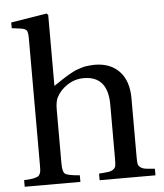

<svg xmlns="http://www.w3.org/2000/svg" viewBox="-53 -789 713 835"><g transform="rotate(-5 303.5 -371.0)"><path d="M21 0V-28.8Q40 -30.3 50.8 -31.2Q61.5 -32.2 71 -35.2Q80.6 -38.1 84.5 -41.3Q88.4 -44.4 91.3 -51.5Q94.2 -58.6 94.7 -65.9Q95.2 -73.2 95.2 -86.9V-642.1Q95.2 -668.5 89.1 -676.3Q83 -684.1 63 -687L24.9 -691.9V-716.8L181.2 -742.2L188 -735.8V-425.8Q190.9 -427.7 206.1 -437.7Q221.2 -447.8 224.4 -450Q227.5 -452.1 240.7 -460.4Q253.9 -468.8 258.3 -470.9Q262.7 -473.1 274.4 -479.5Q286.1 -485.8 292.2 -487.5Q298.3 -489.3 309.3 -493.2Q320.3 -497.1 328.6 -498.3Q336.9 -499.5 347.7 -500.7Q358.4 -502 369.1 -502Q439 -502 478 -460.2Q517.1 -418.5 517.1 -342.8V-86.9Q517.1 -66.9 518.6 -57.6Q520 -48.3 528.8 -41.5Q537.6 -34.7 550.5 -32.7Q563.5 -30.8 591.8 -28.8V0H348.1V-28.8Q377 -30.8 389.9 -32.7Q402.8 -34.7 411.4 -41.5Q419.9 -48.3 421.4 -57.6Q422.9 -66.9 422.9 -86.9V-323.2Q422.9 -448.2 317.9 -448.2Q279.3 -448.2 247.1 -427.5Q214.8 -406.7 198.2 -375Q189 -356.9 189 -320.8V-86.9Q189 -50.3 200.7 -41.5Q212.4 -32.7 264.2 -28.8V0Z"/></g></svg>

Font: Heuristica
Style: Regular
Weight: 400
Version: Version 1.0.2